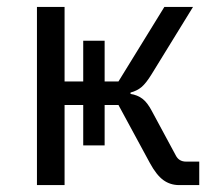

<svg xmlns="http://www.w3.org/2000/svg" viewBox="-20 -536 640 556"><path d="M221 -232H167V0H87V-516H167V-300H221V-418H283V-300H323L456 -516H539L419 -321Q403 -295 390 -284Q377 -273 358 -268V-264Q378 -261 392.5 -250Q407 -239 420 -214L489 -86Q498 -68 519 -68H557V0H499Q473 0 453 -14.5Q433 -29 414 -64L323 -232H283V-115H221Z"/></svg>

Font: iA Writer Mono V
Style: Regular
Weight: 400
Designer: Mike Abbink, Paul van der Laan, Pieter van Rosmalen
Foundry: Bold Monday
Version: Version 2.000